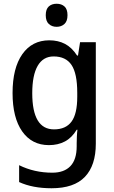

<svg xmlns="http://www.w3.org/2000/svg" viewBox="-20 -764 606 1024"><path d="M243 -549Q290 -549 326.5 -530Q363 -511 391 -468H396L407 -539H491V2Q491 118 433 179Q375 240 255 240Q154 240 82 207V117Q163 157 259 157Q322 157 355.5 122Q389 87 389 16V0Q389 -15 390 -36.5Q391 -58 393 -72H389Q363 -29 326 -9.5Q289 10 241 10Q150 10 98.5 -63Q47 -136 47 -268Q47 -401 99 -475Q151 -549 243 -549ZM266 -463Q210 -463 181 -413Q152 -363 152 -267Q152 -74 268 -74Q331 -74 361.5 -115.5Q392 -157 392 -248V-269Q392 -372 361.5 -417.5Q331 -463 266 -463ZM282 -744Q308 -744 324 -729.5Q340 -715 340 -683Q340 -651 323.5 -636Q307 -621 282 -621Q257 -621 240.5 -636Q224 -651 224 -683Q224 -715 240 -729.5Q256 -744 282 -744Z"/></svg>

Font: Noto Sans Malayalam SemiCondensed Medium
Style: Regular
Weight: 500
Width: 4
Designer: Jelle Bosma - Monotype Design Team
Foundry: Monotype Imaging Inc.
Version: Version 2.104; ttfautohint (v1.8.4.7-5d5b)